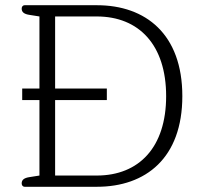

<svg xmlns="http://www.w3.org/2000/svg" viewBox="-20 -715 768 735"><path d="M74 0H351C538 0 678 -110 678 -347C678 -584 538 -695 351 -695H74C68 -695 63 -690 63 -682C63 -668 73 -661 93 -658L131 -652V-376H65V-332H131V-43L93 -37C73 -34 63 -27 63 -13C63 -5 68 0 74 0ZM191 -43V-332H389V-376H191V-652H350C513 -652 616 -542 616 -347C616 -152 513 -43 350 -43Z"/></svg>

Font: Maitree Light
Style: Regular
Weight: 300
Designer: CadsonDemak Team
Foundry: CadsonDemak
Version: Version 1.000;PS 001.000;hotconv 1.0.88;makeotf.lib2.5.64775